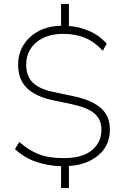

<svg xmlns="http://www.w3.org/2000/svg" viewBox="-20 -840 640 975"><path d="M290 115V4Q223 2 163 -18.5Q103 -39 56 -83L78 -119Q127 -76 177.5 -56.5Q228 -37 303 -37Q398 -37 446.5 -77Q495 -117 495 -181Q495 -234 459.5 -264Q424 -294 344 -311L249 -331Q159 -350 115.5 -394Q72 -438 72 -511Q72 -568 100 -612.5Q128 -657 177 -682.5Q226 -708 290 -709V-820H330V-708Q380 -705 432 -683Q484 -661 522 -618L502 -582Q460 -628 411.5 -648Q363 -668 301 -668Q216 -668 164.5 -625Q113 -582 113 -511Q113 -454 146 -421Q179 -388 251 -373L346 -353Q444 -333 491 -292.5Q538 -252 538 -182Q538 -101 480 -52Q422 -3 330 3V115Z"/></svg>

Font: Nunito Sans ExtraLight
Style: Regular
Weight: 200
Designer: Vernon Adams
Foundry: Vernon Adams
Version: Version 3.006; ttfautohint (v1.8.3)